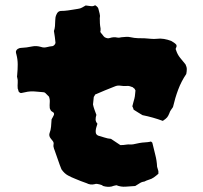

<svg xmlns="http://www.w3.org/2000/svg" viewBox="-20 -662 778 737"><path d="M695 -378Q676 -350 664 -318Q652 -286 644 -251Q640 -245 636 -239.5Q632 -234 630 -227Q626 -217 621.5 -211.5Q617 -206 605 -198Q586 -205 566.5 -210.5Q547 -216 527 -220Q519 -225 510.5 -230Q502 -235 493 -241Q492 -244 491 -247.5Q490 -251 488 -254Q490 -262 492 -269.5Q494 -277 496 -284Q498 -292 498.5 -300Q499 -308 500 -315Q497 -321 496 -322Q492 -324 490 -327Q485 -329 478.5 -331Q472 -333 466 -332Q455 -331 443 -333Q431 -335 420 -330Q401 -323 382.5 -315Q364 -307 345 -299Q344 -297 343 -294.5Q342 -292 340 -290Q339 -283 338.5 -275.5Q338 -268 337 -261Q339 -251 342.5 -241.5Q346 -232 350 -221Q347 -212 347 -203.5Q347 -195 354 -187Q354 -187 350 -174Q346 -161 348 -151Q350 -144 358 -141Q370 -138 381.5 -134Q393 -130 406 -129Q423 -117 442 -105Q448 -105 454 -105.5Q460 -106 466 -107Q472 -108 478 -107.5Q484 -107 491 -108Q497 -109 503 -110.5Q509 -112 515 -113Q526 -115 536.5 -115.5Q547 -116 557 -118Q559 -120 560.5 -118Q562 -116 564 -115Q564 -115 564.5 -114.5Q565 -114 565 -113Q570 -91 576 -68Q582 -45 583 -22Q584 -18 585.5 -13.5Q587 -9 588 -5V5Q579 13 570.5 19Q562 25 551 28Q547 29 542.5 31Q538 33 534 35Q524 36 516 41.5Q508 47 499 52Q481 53 462.5 54.5Q444 56 427 49Q422 50 417.5 51Q413 52 408 54Q393 57 376 52Q372 48 363 46Q359 45 353.5 44Q348 43 343 45Q327 49 312 41Q301 37 290 33Q279 29 268 24Q255 19 241 11.5Q227 4 216 -12Q209 -29 202.5 -48.5Q196 -68 189 -87Q187 -91 186.5 -94.5Q186 -98 185 -101Q185 -105 185.5 -107.5Q186 -110 186 -113Q185 -118 181.5 -122Q178 -126 175 -130Q167 -140 170 -150Q175 -163 176 -176Q177 -189 178 -204Q180 -207 182.5 -212Q185 -217 187 -221Q189 -229 182.5 -232Q176 -235 174 -240Q173 -242 172 -244Q171 -246 171 -247Q170 -258 171 -269Q172 -280 168 -291L154 -305Q153 -306 151 -307Q149 -308 147 -308Q139 -309 129.5 -309.5Q120 -310 112 -311Q99 -312 86.5 -310Q74 -308 62 -305Q60 -304 56 -306.5Q52 -309 51 -312Q51 -314 50 -317Q49 -320 48 -322Q47 -333 48 -344Q49 -355 46 -365Q45 -367 45.5 -369.5Q46 -372 46 -375Q48 -395 48 -414.5Q48 -434 43 -453Q42 -456 41.5 -458.5Q41 -461 41 -463Q41 -467 44.5 -471Q48 -475 52 -476Q56 -478 59 -478Q82 -479 105 -484Q119 -487 137 -482Q148 -478 159.5 -481Q171 -484 182 -485Q188 -487 192 -494Q192 -496 192.5 -496.5Q193 -497 193 -498Q192 -509 190.5 -520Q189 -531 187 -543Q190 -551 191 -561.5Q192 -572 192 -583Q192 -589 193 -595Q194 -601 197 -607Q202 -619 213 -620Q220 -620 227 -620.5Q234 -621 241 -622Q251 -623 260.5 -625Q270 -627 279 -628Q288 -629 295 -633Q302 -637 309 -641Q319 -640 328.5 -638.5Q338 -637 345 -642Q357 -635 358 -627Q360 -618 362.5 -609.5Q365 -601 363 -592Q363 -582 363.5 -572.5Q364 -563 366 -553Q366 -550 366 -546.5Q366 -543 365 -541Q367 -537 367 -536Q372 -531 375 -526.5Q378 -522 382 -519Q393 -513 401 -516Q417 -521 429 -518Q434 -517 438 -517.5Q442 -518 446 -519Q456 -520 464.5 -520.5Q473 -521 482 -519Q495 -516 508.5 -515.5Q522 -515 535 -515Q542 -514 548 -514Q554 -514 560 -513Q571 -512 581 -513Q595 -515 609.5 -512.5Q624 -510 637 -505Q642 -502 647.5 -498.5Q653 -495 657 -490Q659 -484 656 -479Q653 -474 656 -469Q661 -453 671.5 -440Q682 -427 692 -415Q697 -405 697 -396.5Q697 -388 695 -378Z"/></svg>

Font: Daruma Drop One
Style: Regular
Weight: 400
Designer: Maniackers Design
Version: Version 1.000